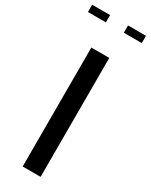

<svg xmlns="http://www.w3.org/2000/svg" viewBox="-301 -1047 861 1096"><g transform="rotate(30 129.5 -499.0)"><path d="M70 -784H188.2V0H70ZM-48.2 -998H70V-950H-48.2ZM188.2 -998H306.5V-950H188.2Z"/></g></svg>

Font: Facade Sud
Style: Regular
Weight: 100
Designer: Éléonore Fines
Foundry: Velvetyne Type Foundry
Version: Version 1.001;Glyphs 3.2 (3202)